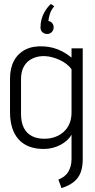

<svg xmlns="http://www.w3.org/2000/svg" viewBox="-20 -746 481 977"><path d="M256 -714 239 -726Q232 -720 223 -709Q214 -698 205.5 -683Q197 -668 191.5 -648.5Q186 -629 186 -606Q186 -591 196 -582Q206 -573 220 -573Q234 -573 243.5 -583Q253 -593 253 -606Q253 -620 245 -629Q237 -638 226 -639Q228 -656 234 -675.5Q240 -695 256 -714ZM401 64V-500H344V-453Q322 -471 298.5 -483.5Q275 -496 250.5 -502.5Q226 -509 202 -510Q147 -513 109 -493.5Q71 -474 51 -436.5Q31 -399 31 -346V-176Q31 -85 75 -36.5Q119 12 203 12Q226 12 247.5 6.5Q269 1 288 -9Q307 -19 321.5 -32.5Q336 -46 344 -61V63Q344 83 339.5 99.5Q335 116 327 129Q319 142 306.5 151.5Q294 161 277 168L293 211Q331 199 355 180Q379 161 390 132.5Q401 104 401 64ZM344 -393V-174Q344 -142 333.5 -117Q323 -92 304 -75Q285 -58 260 -49Q235 -40 206 -40Q168 -40 141.5 -54Q115 -68 101 -96Q87 -124 87 -167V-343Q87 -377 98 -400.5Q109 -424 127.5 -437.5Q146 -451 168.5 -456.5Q191 -462 214 -460Q230 -459 248 -454Q266 -449 284.5 -440.5Q303 -432 318.5 -420Q334 -408 344 -393Z"/></svg>

Font: Advent Pro
Style: Regular
Weight: 400
Designer: VivaRado, Andreas Kalpakidis
Foundry: VivaRado, Andreas Kalpakidis
Version: Version 3.000